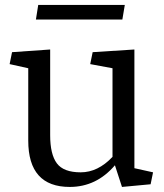

<svg xmlns="http://www.w3.org/2000/svg" viewBox="-20 -739 656 770"><path d="M93.3 -175.3V-465.3L18.6 -481.9L28.3 -529.8L181.2 -540.5V-196.8Q181.2 -120.1 208 -84Q234.9 -47.9 303.7 -47.9Q372.6 -47.9 431.2 -109.9V-465.3L341.8 -481.9L351.6 -529.8L519 -540.5V-64.5L593.8 -47.9L584 0L469.2 10.7L440.9 -76.2Q366.7 10.7 259.8 10.7Q93.3 10.7 93.3 -175.3ZM133.3 -719.2H480.5L470.7 -660.6H124Z"/></svg>

Font: NoticiaText-Regular
Style: Regular
Weight: 400
Designer: JM Sole
Foundry: JM Sole
Version: Version 1.003